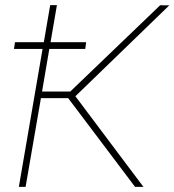

<svg xmlns="http://www.w3.org/2000/svg" viewBox="-20 -731 682 751"><path d="M313.5 -539.6H172.9L144.5 -373H254.9L606.4 -710.4L642.1 -710L274.9 -354.5L541 0H508.3L246.6 -347.2H140.1L80.1 0H53.7L146.5 -539.6H34.7L38.6 -565.9H151.4L176.3 -710.9H202.6L177.7 -565.9H316.9Z"/></svg>

Font: Roboto Thin
Style: Italic
Weight: 250
Italic angle: -12°
Designer: Google
Version: Version 2.134; 2016